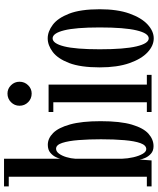

<svg xmlns="http://www.w3.org/2000/svg" viewBox="67 -858 801 976"><g transform="rotate(-90 468.0 -369.5)"><path d="M213.5 10Q190 10 175.5 -3Q161 -16 153.8 -32.5Q146.5 -49 145.5 -61L141 0H9V-24H58V-726H9V-750H149.5V-464Q151 -472 158.2 -487.2Q165.5 -502.5 180.5 -515Q195.5 -527.5 220.5 -527.5Q253 -527.5 280.2 -500.5Q307.5 -473.5 324 -414.2Q340.5 -355 340.5 -259Q340.5 -159 323 -100Q305.5 -41 276.5 -15.5Q247.5 10 213.5 10ZM198.5 -27Q218 -27 228.8 -56.5Q239.5 -86 244 -138Q248.5 -190 248.5 -257Q248.5 -318 244.5 -370Q240.5 -422 230.2 -453.8Q220 -485.5 200.5 -485.5Q186.5 -485.5 175.5 -470.5Q164.5 -455.5 157.8 -433Q151 -410.5 149.5 -387V-151.5Q150.5 -121.5 157 -93Q163.5 -64.5 174.2 -45.8Q185 -27 198.5 -27Z M481 -609.5Q455 -609.5 437 -627.5Q419 -645.5 419 -671.5Q419 -696.5 437 -714.5Q455 -732.5 481 -732.5Q505.5 -732.5 523.2 -714.5Q541 -696.5 541 -671.5Q541 -645.5 523.2 -627.5Q505.5 -609.5 481 -609.5ZM387 0V-24H436.5V-499.5H387V-523.5H526.5V-24H576V0Z M761.5 11Q724.5 11 690.8 -20.2Q657 -51.5 635.5 -112.8Q614 -174 614 -263.5Q614 -361.5 636.2 -419.2Q658.5 -477 692.5 -502.5Q726.5 -528 761.5 -528Q796 -528 830.2 -502.5Q864.5 -477 887 -419.2Q909.5 -361.5 909.5 -263.5Q909.5 -174 887.8 -112.8Q866 -51.5 832 -20.2Q798 11 761.5 11ZM761.5 -14.5Q787.5 -14.5 802.2 -76.5Q817 -138.5 817 -263.5Q817 -386.5 802.2 -444.8Q787.5 -503 761.5 -503Q735.5 -503 720.8 -444.8Q706 -386.5 706 -263.5Q706 -138.5 720.8 -76.5Q735.5 -14.5 761.5 -14.5Z"/></g></svg>

Font: Imbue 50pt Medium
Style: Regular
Weight: 500
Designer: Tyler Finck
Foundry: Etcetera Type Company
Version: Version 1.102; ttfautohint (v1.8.3)